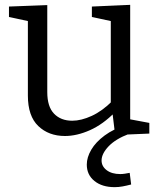

<svg xmlns="http://www.w3.org/2000/svg" viewBox="-20 -552 660 792"><path d="M248 9Q181 9 138 -32Q95 -73 95 -158V-477L105 -463L17 -482V-525L175 -531V-172Q175 -112 203 -83Q231 -54 278 -54Q315 -54 358.5 -74Q402 -94 444 -136L437 -118V-479L447 -463L359 -482V-525L517 -532V-49L505 -62L596 -45V-1L455 5L443 -94L455 -90Q405 -39 351 -15Q297 9 248 9ZM453 220Q401 220 369.5 194.5Q338 169 338 127Q338 97 356.5 65.5Q375 34 411.5 7Q448 -20 503 -38L513 0Q457 21 428 51.5Q399 82 399 110Q399 134 420 150Q441 166 476 166Q485 166 495 164.5Q505 163 515 161L521 209Q502 214 485.5 217Q469 220 453 220Z"/></svg>

Font: Bitter Thin
Style: Regular
Weight: 400
Version: Version 3.021